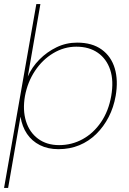

<svg xmlns="http://www.w3.org/2000/svg" viewBox="-28 -723 635 946"><path d="M-8 203 151 -703H171L109 -346Q129 -392 166 -429.5Q203 -467 250.5 -490Q298 -513 352 -513Q426 -513 473 -479Q520 -445 537.5 -386Q555 -327 542 -251Q532 -194 507.5 -146.5Q483 -99 446.5 -63Q410 -27 363 -7.5Q316 12 260 12Q208 12 168.5 -8Q129 -28 105 -63.5Q81 -99 73 -148L12 203ZM263 -8Q326 -8 379.5 -37.5Q433 -67 470 -121.5Q507 -176 520 -250Q533 -325 515 -379Q497 -433 454 -463Q411 -493 348 -493Q288 -493 234.5 -461Q181 -429 144.5 -374Q108 -319 95 -250Q83 -181 100 -126Q117 -71 159.5 -39.5Q202 -8 263 -8Z"/></svg>

Font: DM Sans 18pt Thin
Style: Italic
Weight: 250
Italic angle: -10°
Designer: Colophon Foundry, Jonny Pinhorn
Foundry: Colophon Foundry
Version: Version 4.004;gftools[0.9.30]